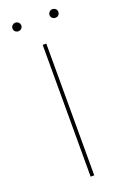

<svg xmlns="http://www.w3.org/2000/svg" viewBox="-154 -850 594 901"><g transform="rotate(-20 143.0 -400.0)"><path d="M134 -658H152V0H134ZM27 -779Q27 -787 33.5 -793.5Q40 -800 49 -800Q58 -800 64.5 -793.5Q71 -787 71 -779Q71 -769 64.5 -763Q58 -757 49 -757Q40 -757 33.5 -763Q27 -769 27 -779ZM212 -779Q212 -787 218.5 -793.5Q225 -800 234 -800Q243 -800 249.5 -794Q256 -788 256 -779Q256 -769 250 -763Q244 -757 234 -757Q225 -757 218.5 -763Q212 -769 212 -779Z"/></g></svg>

Font: Ysabeau Thin
Style: Regular
Weight: 200
Designer: Christian Thalmann (Catharsis Fonts)
Version: Version 0.003